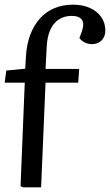

<svg xmlns="http://www.w3.org/2000/svg" viewBox="-30 -802 471 822"><path d="M69 0 58 -5 76 -448H-10L-3 -500L78 -508L81 -559Q84 -612 99.5 -653Q115 -694 141 -723Q167 -752 203 -767Q239 -782 283 -782Q324 -782 355 -768Q386 -754 403.5 -729Q421 -704 421 -671Q421 -645 405 -629Q389 -613 363 -613Q347 -613 333 -620Q319 -627 310 -639L320 -666Q332 -699 321 -716.5Q310 -734 277 -734Q245 -734 221.5 -718.5Q198 -703 185 -673.5Q172 -644 170 -602L165 -507H309L305 -448H165L146 0Z"/></svg>

Font: Literata
Style: Italic
Weight: 400
Italic angle: -2°
Designer: Latin by Veronika Burian and Jose Scaglione. Greek by Irene Vlachou. Cyrillic by Vera Evstafieva
Foundry: TypeTogether
Version: Version 3.103;gftools[0.9.29]